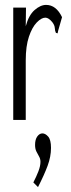

<svg xmlns="http://www.w3.org/2000/svg" viewBox="-20 -488 290 783"><path d="M34 -457H86L85 -381Q97 -426 121 -447Q145 -468 168 -468Q209 -468 233 -418L217 -362L215 -352L208 -354Q204 -362 203.5 -373.5Q203 -385 193 -398Q178 -416 165 -416Q149 -416 130 -396.5Q111 -377 98 -338.5Q85 -300 85 -242V1H34ZM135 275 116 256Q128 233 136.5 211Q145 189 145 172Q145 160 139.5 150.5Q134 141 128.5 130Q123 119 123 103Q123 81 132 68.5Q141 56 153 56Q165 56 176.5 69Q188 82 188 115Q188 151 174 188.5Q160 226 135 275Z"/></svg>

Font: Inconsolata UltraCondensed
Style: Regular
Weight: 400
Width: 1
Monospace: yes
Designer: Raph Levien, Cyreal, Brenton Simpson
Foundry: Raph Levien, Cyreal, Google
Version: Version 3.001; ttfautohint (v1.8.2.53-6de2)